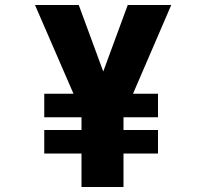

<svg xmlns="http://www.w3.org/2000/svg" viewBox="-20 -748 824 768"><path d="M306 -134H157V-228H306V-279H157V-373H274L120 -728H295L393 -462L491 -728H665L512 -373H612V-279H474V-228H612V-134H474V0H306Z"/></svg>

Font: Freesentation 9 Black
Style: Regular
Weight: 900
Designer: glyphs from Roboto by Christian Robertson / Hangul glyphs from Noto Sans CJK(Source Han Sans) by Jang Soo-young and Kang
Foundry: PT&
Version: Version 2.001